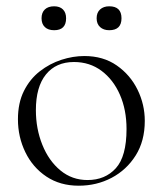

<svg xmlns="http://www.w3.org/2000/svg" viewBox="-20 -577 517 610"><path d="M230 13Q171 13 127.5 -16Q84 -45 60.5 -93.5Q37 -142 37 -198Q37 -250 56 -288Q75 -326 106.5 -350.5Q138 -375 175 -387Q212 -399 248 -399Q308 -399 351 -369Q394 -339 417 -292Q440 -245 440 -193Q440 -129 411 -83Q382 -37 334.5 -12Q287 13 230 13ZM258 -5Q314 -5 348 -42.5Q382 -80 382 -167Q382 -228 361 -276Q340 -324 302.5 -352Q265 -380 215 -380Q158 -380 126 -340.5Q94 -301 94 -227Q94 -168 114.5 -117Q135 -66 172 -35.5Q209 -5 258 -5ZM152 -481Q133 -481 122.5 -491Q112 -501 112 -519Q112 -537 122.5 -547Q133 -557 152 -557Q170 -557 180 -547Q190 -537 190 -519Q190 -481 152 -481ZM327 -481Q309 -481 298 -491Q287 -501 287 -519Q287 -537 298 -547Q309 -557 327 -557Q366 -557 366 -519Q366 -481 327 -481Z"/></svg>

Font: Cormorant Infant Light Light
Style: Regular
Weight: 300
Version: Version 4.001